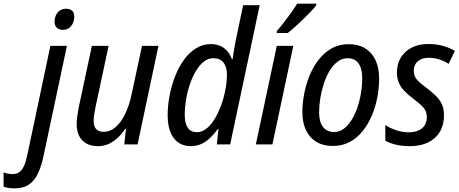

<svg xmlns="http://www.w3.org/2000/svg" viewBox="-148 -788 2507 1048"><path d="M-68.4 240.2Q-85.4 240.2 -100.8 237.8Q-116.2 235.4 -128.4 231V152.8Q-117.7 157.2 -104.7 159.7Q-91.8 162.1 -78.6 162.1Q-57.1 162.1 -42.2 151.4Q-27.3 140.6 -16.6 116.7Q-5.9 92.8 2 53.7L127 -537.6H217.3L89.8 62.5Q78.6 116.2 60.5 156Q42.5 195.8 11.7 218Q-19 240.2 -68.4 240.2ZM196.3 -625Q175.3 -625 162.6 -636.2Q149.9 -647.5 149.9 -669.4Q149.9 -688 157 -704.1Q164.1 -720.2 178 -730.2Q191.9 -740.2 212.4 -740.2Q233.9 -740.2 245.6 -729.7Q257.3 -719.2 257.3 -697.8Q257.3 -666.5 240.2 -645.8Q223.1 -625 196.3 -625Z M387.2 9.8Q350.1 9.8 324 -4.4Q297.9 -18.6 284.2 -45.9Q270.5 -73.2 270.5 -112.3Q270.5 -131.8 273.9 -155.3Q277.3 -178.7 281.7 -201.7L353.5 -537.6H444.8L373 -201.7Q368.7 -180.7 366 -161.9Q363.3 -143.1 363.3 -127.4Q363.3 -99.1 376.5 -83.7Q389.6 -68.4 418.5 -68.4Q450.7 -68.4 480.2 -92Q509.8 -115.7 533.4 -162.4Q557.1 -209 571.3 -277.3L627 -537.6H716.8L603 0H530.3L539.6 -85.4H536.1Q519 -59.6 496.8 -38.1Q474.6 -16.6 447.3 -3.4Q419.9 9.8 387.2 9.8Z M893.1 9.8Q855 9.8 826.7 -9Q798.3 -27.8 782.7 -65.7Q767.1 -103.5 767.1 -159.2Q767.1 -209.5 777.1 -263.4Q787.1 -317.4 806.4 -367.9Q825.7 -418.5 854.2 -459Q882.8 -499.5 920.4 -523.4Q958 -547.4 1003.9 -547.4Q1033.7 -547.4 1056.2 -536.6Q1078.6 -525.9 1094 -507.3Q1109.4 -488.8 1117.7 -464.8H1121.6Q1124 -482.4 1127 -501.2Q1129.9 -520 1133.3 -539.1Q1136.7 -558.1 1140.6 -576.2L1179.2 -759.8H1269.5L1108.4 0H1035.6L1044.4 -84.5H1041.5Q1021.5 -56.6 999 -35.4Q976.6 -14.2 950.7 -2.2Q924.8 9.8 893.1 9.8ZM926.3 -66.4Q950.7 -66.4 972.4 -81.3Q994.1 -96.2 1012.5 -121.8Q1030.8 -147.5 1045.4 -179.7Q1060.1 -211.9 1070.1 -247.1Q1080.1 -282.2 1085.4 -316.2Q1090.8 -350.1 1090.8 -378.9Q1090.8 -421.4 1072.5 -445.8Q1054.2 -470.2 1016.1 -470.2Q987.3 -470.2 963.1 -450.4Q939 -430.7 919.7 -397.7Q900.4 -364.7 887.2 -324.5Q874 -284.2 867.2 -242.2Q860.4 -200.2 860.4 -162.6Q860.4 -114.7 877 -90.6Q893.6 -66.4 926.3 -66.4Z M1248.5 0 1362.8 -537.6H1453.1L1338.9 0ZM1362.3 -607.9 1362.8 -618.7Q1382.8 -641.6 1403.1 -667.5Q1423.3 -693.4 1441.9 -719.5Q1460.4 -745.6 1474.1 -768.1H1578.6L1578.1 -759.3Q1567.9 -745.1 1548.6 -724.9Q1529.3 -704.6 1506.3 -682.4Q1483.4 -660.2 1461.2 -640.4Q1439 -620.6 1422.4 -607.9Z M1668.5 8.8Q1616.7 8.8 1579.6 -13.2Q1542.5 -35.2 1522.5 -76.7Q1502.4 -118.2 1502.4 -176.3Q1502.4 -223.1 1512 -274.2Q1521.5 -325.2 1541 -373.8Q1560.5 -422.4 1590.8 -461.4Q1621.1 -500.5 1662.1 -523.7Q1703.1 -546.9 1755.9 -546.9Q1807.6 -546.9 1844.7 -524.4Q1881.8 -502 1901.6 -460Q1921.4 -418 1921.4 -358.9Q1921.4 -309.1 1911.6 -257.1Q1901.9 -205.1 1881.8 -157.5Q1861.8 -109.9 1831.5 -72.3Q1801.3 -34.7 1760.5 -12.9Q1719.7 8.8 1668.5 8.8ZM1676.3 -67.4Q1704.1 -67.4 1727.5 -84.5Q1751 -101.6 1769.8 -131.1Q1788.6 -160.6 1801.8 -198.5Q1814.9 -236.3 1822 -278.8Q1829.1 -321.3 1829.1 -363.3Q1829.1 -393.6 1821 -417.7Q1813 -441.9 1795.4 -456.1Q1777.8 -470.2 1749.5 -470.2Q1719.2 -470.2 1694.6 -451.4Q1669.9 -432.6 1651.1 -401.4Q1632.3 -370.1 1619.6 -331.3Q1606.9 -292.5 1600.3 -252Q1593.8 -211.4 1593.8 -174.8Q1593.8 -123 1615 -95.2Q1636.2 -67.4 1676.3 -67.4Z M2088.9 9.8Q2045.4 9.8 2012 1.5Q1978.5 -6.8 1955.1 -20V-105.5Q1979 -89.4 2013.4 -77.6Q2047.9 -65.9 2082.5 -65.9Q2113.8 -65.9 2136 -75.7Q2158.2 -85.4 2169.9 -104Q2181.6 -122.6 2181.6 -148.4Q2181.6 -167 2175.3 -181.6Q2168.9 -196.3 2152.8 -211.9Q2136.7 -227.5 2108.9 -248.5Q2079.6 -270 2059.3 -291.3Q2039.1 -312.5 2028.8 -336.9Q2018.6 -361.3 2018.6 -392.1Q2018.6 -438 2039.3 -472.9Q2060.1 -507.8 2098.4 -527.8Q2136.7 -547.9 2189.9 -547.9Q2233.4 -547.9 2270.3 -537.4Q2307.1 -526.9 2335 -510.3L2300.8 -439.5Q2278.3 -454.1 2250.5 -463.4Q2222.7 -472.7 2191.4 -472.7Q2154.8 -472.7 2132.6 -453.6Q2110.4 -434.6 2110.4 -401.9Q2110.4 -384.8 2116.5 -370.8Q2122.6 -356.9 2137.7 -342.5Q2152.8 -328.1 2179.2 -309.1Q2208.5 -286.6 2230.2 -265.6Q2252 -244.6 2263.7 -219.5Q2275.4 -194.3 2275.4 -158.2Q2275.4 -106 2252.9 -68.4Q2230.5 -30.8 2188.7 -10.5Q2147 9.8 2088.9 9.8Z"/></svg>

Font: Open Sans SemiCondensed Medium
Style: Italic
Weight: 500
Width: 4
Italic angle: -12°
Designer: Monotype Design Team
Foundry: Monotype Imaging Inc.
Version: Version 3.000